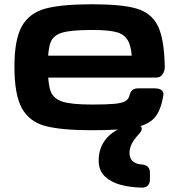

<svg xmlns="http://www.w3.org/2000/svg" viewBox="-20 -593 831 890"><path d="M46.9 -284.2Q46.9 -410.3 81.5 -471.6Q116.2 -532.9 190.5 -553.1Q264.7 -573.2 407.6 -573.2Q546.7 -573.2 614.6 -552.8Q682.5 -532.3 712 -472.3Q741.4 -412.2 743.8 -283.9Q744.1 -264.9 734 -249.3Q723.8 -233.6 706.2 -233.6H631.3Q619.7 -233.6 610.9 -241.3Q602.1 -248.9 597.3 -260.9Q592.6 -272.9 592.6 -285.2Q592.8 -361 577.4 -396.1Q562.1 -431.2 524.9 -442.6Q487.6 -454.1 407.6 -454.1Q310.5 -454.1 268.8 -441.8Q227.1 -429.6 214.4 -396.5Q201.6 -363.4 201.6 -287.1Q201.6 -206.3 214.5 -170.9Q227.4 -135.5 269.1 -122Q310.7 -108.4 407.6 -108.4Q475.3 -108.4 510.3 -111.7Q545.2 -115 561 -124.2Q576.8 -133.3 580.6 -152.1Q584.7 -168.1 594 -175.7Q603.4 -183.4 619.7 -183.4H698.1Q718 -183.4 728.7 -175.2Q739.4 -167 737.2 -152.1Q726.1 -80.7 696.5 -47.2Q667 -13.8 602.3 -1.5Q537.7 10.7 407.6 10.7Q263.5 10.7 189.7 -9.1Q115.9 -29 81.4 -91.4Q46.9 -153.8 46.9 -284.2ZM125.9 -335H679.3Q694.6 -335 703.1 -329.7Q711.6 -324.4 715 -313.7Q718.4 -303 718.4 -284.2Q718.4 -278.2 718 -271.2Q717.7 -256.6 715 -249Q712.3 -241.4 705.3 -237.4Q698.2 -233.4 685.2 -233.4H125.9Q110.5 -233.4 102.1 -238.7Q93.6 -243.9 90.2 -254.6Q86.8 -265.3 86.8 -284.2Q86.8 -303 90.2 -313.7Q93.6 -324.4 102.1 -329.7Q110.5 -335 125.9 -335ZM636 276.8Q581.3 275.2 537.3 263.1Q493.3 251.1 465.3 223.8Q437.4 196.6 437.4 152.1Q437.4 99.4 463.1 62.3Q488.8 25.1 529.8 6.1Q570.9 -12.9 616.1 -12.9Q626 -12.9 632.1 -7.7Q638.2 -2.5 636.9 6.9Q635.6 16.3 623.8 28.6Q601.8 51.9 591.1 73Q580.4 94.1 580.4 116Q580.4 140.3 595.1 154Q609.9 167.6 636 169.3Q655.3 170.5 665.2 180.2Q675.1 189.9 675.1 208.4V237.7Q675.1 256.9 665.1 267.2Q655.1 277.5 636 276.8Z"/></svg>

Font: Gyrochrome
Style: Regular
Weight: 400
Designer: David Moles
Foundry: David Moles
Version: Version 1.005;Glyphs 3.2.3 (3260)